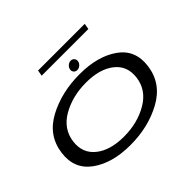

<svg xmlns="http://www.w3.org/2000/svg" viewBox="-174 -1068 1329 1329"><g transform="rotate(-45 491.0 -403.0)"><path d="M419.5 5.5Q242.5 5.5 134 -73.2Q25.5 -152 45 -294.5Q65 -443.5 202.5 -517.2Q340 -591 517.5 -591Q694 -591 802.5 -514.2Q911 -437.5 891.5 -294.5Q871.5 -146 734 -70.2Q596.5 5.5 419.5 5.5ZM429 -67.5Q562 -67.5 663.5 -126.8Q765 -186 779.5 -293.5Q793.5 -398.5 717.5 -458.5Q641.5 -518.5 508 -518.5Q374.5 -518.5 273 -460.2Q171.5 -402 157 -293.5Q143.5 -189.5 219.2 -128.5Q295 -67.5 429 -67.5ZM527 -622Q510.5 -622 500.8 -633.5Q491 -645 494 -661.5Q497 -677.5 510.5 -689Q524 -700.5 540.5 -700.5Q556.5 -700.5 566 -689Q575.5 -677.5 573 -661.5Q570 -645 556.5 -633.5Q543 -622 527 -622ZM324.5 -769 332 -812H789L781.5 -769Z"/></g></svg>

Font: Anybody UltraExpanded Regular
Style: Italic
Weight: 400
Width: 9
Italic angle: -10°
Designer: Tyler Finck
Foundry: Etcetera Type Company
Version: Version 1.010; ttfautohint (v1.8.3) -l 8 -r 50 -G 200 -x 14 